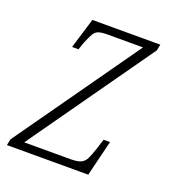

<svg xmlns="http://www.w3.org/2000/svg" viewBox="-106 -619 637 701"><g transform="rotate(20 212.0 -268.0)"><path d="M-2 0 3 -24 343 -505H207Q183 -505 171 -501Q159 -497 151.5 -484.5Q144 -472 134 -447L124 -418H99L135 -536H399L394 -512L54 -31H234Q260 -31 273.5 -37Q287 -43 294.5 -58Q302 -73 311 -101L323 -139H348L314 0Z"/></g></svg>

Font: Noto Serif SemiCondensed ExtraLight
Style: Italic
Weight: 200
Width: 4
Italic angle: -12°
Designer: Monotype Design Team
Foundry: Monotype Imaging Inc.
Version: Version 2.013